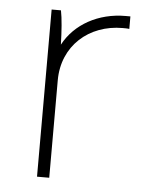

<svg xmlns="http://www.w3.org/2000/svg" viewBox="-44 -557 468 595"><g transform="rotate(5 190.5 -260.0)"><path d="M93 0H131V-303C131 -411 213 -482 317 -482C322 -482 334 -482 338 -481V-520H323C239 -520 166 -480 131 -414C130 -455 127 -496 122 -520H93Z"/></g></svg>

Font: Fixel Display ExtraLight
Style: Regular
Weight: 200
Designer: AlfaBravo + MacPaw
Foundry: Kyrylo Tkachov, Marchela Mozhyna, Serhii Makarenko, Maria Weinstein, Zakhar Kryvoshyya
Version: Version 1.211